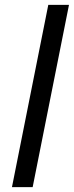

<svg xmlns="http://www.w3.org/2000/svg" viewBox="-20 -772 305 792"><path d="M179.2 -752H264.6L114.7 0H29.3Z"/></svg>

Font: Reddit Sans Chocolate
Style: Italic
Weight: 400
Italic angle: -11.25°
Designer: Stephen Hutchings
Version: Version 1.013